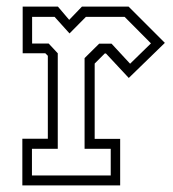

<svg xmlns="http://www.w3.org/2000/svg" viewBox="-20 -560 523 580"><path d="M47.5 0V-141H124.5V-391.5L117 -399H48.5V-540H155L189 -500L227.5 -540H368.5L478 -430.5L369 -324.5L300 -398.5H296.5L266 -368V-140.5H343V0ZM76.5 -30H314.5V-110.5H235.5V-384.5L279.5 -428H317L373 -367.5L436 -429L356.5 -509H239.5L190 -459L145 -509H77V-428.5H127L154.5 -399V-110.5H76.5Z"/></svg>

Font: Tourney Condensed Light
Style: Regular
Weight: 300
Width: 3
Designer: Tyler Finck
Foundry: Etcetera Type Co
Version: Version 1.010; ttfautohint (v1.8.3)